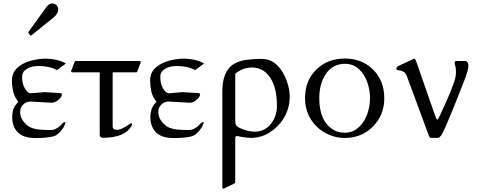

<svg xmlns="http://www.w3.org/2000/svg" viewBox="-20 -799 2816 1131"><path d="M147.5 -605Q145.5 -606.9 145.5 -607.9Q145.5 -608.9 147.5 -610.8L251.5 -754.9Q269 -778.8 286.1 -778.8Q303.2 -778.8 313.2 -767.8Q323.2 -756.8 323.2 -742.2Q323.2 -719.7 296.4 -696.8L165 -590.8Q162.6 -589.4 161.1 -589.4Q159.7 -589.4 158.2 -590.8ZM284.7 -193.8 161.1 -200.7Q124.5 -200.7 104.5 -167.5Q98.6 -157.7 98.6 -138.7Q98.6 -95.7 141.1 -60.1Q170.4 -35.6 242.7 -33.7Q261.7 -33.2 280.3 -33.2Q314.9 -33.2 350.6 -74.7Q353 -77.1 358.4 -78.4Q363.8 -79.6 366.2 -82Q364.7 -64.9 351.6 -44.9Q324.7 -4.4 295.4 3.9Q257.8 14.2 188.5 14.2Q119.1 14.2 85.4 -19Q51.8 -52.2 51.8 -110.8Q51.8 -131.8 58.1 -153.6Q64.5 -175.3 87.9 -199.2Q64.5 -228.5 57.4 -260.3Q50.3 -292 50.3 -324Q50.3 -356 63.5 -377.2Q76.7 -398.4 101.1 -414.6Q151.4 -447.8 239.3 -453.6Q320.3 -453.6 368.2 -424.8L315.4 -386.2Q272.9 -410.2 205.6 -410.2Q157.2 -410.2 127.4 -385.3Q110.4 -371.1 110.4 -347.2Q110.4 -323.2 114.5 -307.4Q118.7 -291.5 126 -278.8Q142.1 -249.5 163.1 -249.5L241.2 -256.3L312 -252Q344.7 -252 344.7 -245.1Q344.7 -227.1 323.2 -210Q302.7 -193.8 284.7 -193.8Z M741.2 -66.4Q750 -72.8 753.9 -72.8Q757.8 -72.8 757.8 -66.4Q757.8 -62 753.9 -55.7Q714.4 12.7 584.5 12.7Q579.6 12.7 573.5 8.3Q567.4 3.9 567.4 -7.3V-373H406.7Q398.9 -373 398.9 -380.9L418.5 -431.6Q420.4 -439.5 426.3 -439.5H801.3Q809.1 -439.5 809.1 -431.6L787.6 -375.5Q786.6 -373 781.7 -373H643.6V-54.7Q643.6 -34.2 669.4 -34.2Q694.3 -34.2 741.2 -66.4Z M1098.6 -193.8 975.1 -200.7Q938.5 -200.7 918.5 -167.5Q912.6 -157.7 912.6 -138.7Q912.6 -95.7 955.1 -60.1Q984.4 -35.6 1056.6 -33.7Q1075.7 -33.2 1094.2 -33.2Q1128.9 -33.2 1164.6 -74.7Q1167 -77.1 1172.4 -78.4Q1177.7 -79.6 1180.2 -82Q1178.7 -64.9 1165.5 -44.9Q1138.7 -4.4 1109.4 3.9Q1071.8 14.2 1002.4 14.2Q933.1 14.2 899.4 -19Q865.7 -52.2 865.7 -110.8Q865.7 -131.8 872.1 -153.6Q878.4 -175.3 901.9 -199.2Q878.4 -228.5 871.3 -260.3Q864.3 -292 864.3 -324Q864.3 -356 877.4 -377.2Q890.6 -398.4 915 -414.6Q965.3 -447.8 1053.2 -453.6Q1134.3 -453.6 1182.1 -424.8L1129.4 -386.2Q1086.9 -410.2 1019.5 -410.2Q971.2 -410.2 941.4 -385.3Q924.3 -371.1 924.3 -347.2Q924.3 -323.2 928.5 -307.4Q932.6 -291.5 939.9 -278.8Q956.1 -249.5 977.1 -249.5L1055.2 -256.3L1126 -252Q1158.7 -252 1158.7 -245.1Q1158.7 -227.1 1137.2 -210Q1116.7 -193.8 1098.6 -193.8Z M1609.9 -51.3Q1542.5 13.2 1458.5 13.2Q1428.2 13.2 1376 2Q1367.7 2 1366.9 7.6Q1366.2 13.2 1365.7 20V275.4Q1365.7 279.3 1357.9 283.2L1297.4 312.5Q1289.6 312.5 1289.6 304.7V-259.3Q1289.6 -378.9 1355.5 -420.9Q1386.7 -440.4 1430.7 -446.3Q1474.6 -452.1 1513.7 -452.1Q1552.7 -452.1 1574.2 -441.7Q1595.7 -431.2 1613.5 -413.8Q1631.3 -396.5 1645 -373.5Q1658.7 -350.6 1668 -325.7Q1686.5 -273.9 1686.5 -233.4Q1686.5 -192.9 1677.2 -161.1Q1658.7 -98.1 1609.9 -51.3ZM1470.2 -401.4Q1403.8 -401.4 1365.7 -363.3V-88.9Q1365.7 -64.5 1374.3 -57.1Q1382.8 -49.8 1393.1 -44.7Q1403.3 -39.6 1415.8 -35.4Q1428.2 -31.2 1439.9 -28.3Q1527.8 -8.3 1576.7 -70.3Q1611.3 -114.7 1611.3 -177.7Q1611.3 -300.3 1556.2 -361.3Q1522.9 -398.4 1470.2 -401.4Z M2011.7 13.7Q1962.9 13.7 1919.9 -4.4Q1877 -22.5 1845.2 -53.7Q1776.9 -121.6 1776.9 -220.2Q1776.9 -327.6 1846.7 -392.6Q1911.6 -454.1 2012.7 -454.1Q2110.8 -454.1 2176.3 -390.6Q2243.7 -324.7 2243.7 -220.2Q2243.7 -120.6 2176.3 -53.2Q2109.4 13.7 2011.7 13.7ZM2122.1 -358.4Q2080.6 -423.3 2012.7 -423.3Q1937 -423.3 1895.5 -357.4Q1860.8 -301.8 1860.8 -220.2Q1860.8 -85.4 1943.4 -34.7Q1972.2 -17.1 2010 -17.1Q2047.9 -17.1 2075.4 -35.4Q2103 -53.7 2121.6 -83Q2140.1 -112.3 2149.9 -148.4Q2159.7 -184.6 2159.7 -220.7Q2159.7 -256.8 2150.1 -293.2Q2140.6 -329.6 2122.1 -358.4Z M2668.9 -439.5H2723.1Q2727.1 -439.5 2733.2 -432.4Q2739.3 -425.3 2739.3 -414.6Q2739.3 -386.7 2715.6 -326.2Q2691.9 -265.6 2669.4 -209Q2647 -152.3 2631.1 -114.5Q2615.2 -76.7 2605.5 -54.4Q2595.7 -32.2 2589.8 -20.5Q2581.5 -4.4 2578.6 -1.2Q2575.7 2 2570.6 7.6Q2565.4 13.2 2561.5 13.2H2516.1Q2511.2 13.2 2505.4 -2L2376 -352.1Q2366.2 -377.9 2338.9 -383.3Q2329.1 -385.3 2322 -386.2Q2314.9 -387.2 2314.9 -393.6Q2314.9 -403.8 2326.7 -410.2L2419.9 -453.6Q2426.3 -453.6 2435.1 -427.7L2546.9 -106.9Q2556.6 -82 2566.4 -108.4Q2567.4 -110.8 2578.9 -135Q2590.3 -159.2 2606.4 -195.1Q2622.6 -231 2633.3 -257.6Q2644 -284.2 2650.6 -302.7Q2657.2 -321.3 2660.6 -334Q2666 -354.5 2666 -371.6Q2666 -388.7 2664.8 -397.2Q2663.6 -405.8 2662.1 -410.4Q2660.6 -415 2659.4 -418.7Q2658.2 -422.4 2658.2 -430.9Q2658.2 -439.5 2668.9 -439.5Z"/></svg>

Font: Cardo-Italic
Style: Italic
Weight: 400
Italic angle: -12°
Designer: David J. Perry
Foundry: David J. Perry
Version: Version 0.991